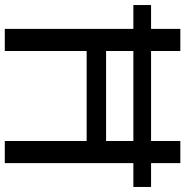

<svg xmlns="http://www.w3.org/2000/svg" viewBox="-6 -748 754 781"><g transform="rotate(90 370.5 -357.0)"><path d="M97 0H187V-333H553V0H643V-523H740V-595H643V-714H553V-595H187V-714H97V-595H0V-523H97ZM187 -412V-523H553V-412Z"/></g></svg>

Font: Noto Sans Elbasan
Style: Regular
Weight: 400
Designer: Monotype Design Team
Foundry: Monotype Imaging Inc.
Version: Version 2.004